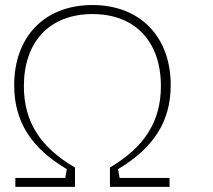

<svg xmlns="http://www.w3.org/2000/svg" viewBox="-20 -724 824 744"><path d="M39.5 0H270.5V-75C139.5 -151 72.5 -249.5 72.5 -390C72.5 -560.5 170.5 -669.5 338.5 -669.5C505.5 -669.5 603.5 -561 603.5 -390.5C603.5 -252.5 539 -153.5 406 -75V0H637V-34.5H443.5L437.5 -68.5C573 -150 641.5 -250.5 641.5 -394.5C641.5 -580 524.5 -704.5 338 -704.5C151.5 -704.5 35 -580.5 35 -394C35 -252 101.5 -150 239 -68.5L233 -34.5H39.5Z"/></svg>

Font: HK Grotesk ExtraLight
Style: Regular
Weight: 200
Designer: Alfredo Marco Pradil
Foundry: Hanken Design Co.
Version: Version 3.001;FEAKit 1.0